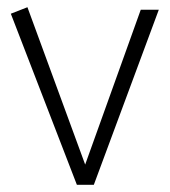

<svg xmlns="http://www.w3.org/2000/svg" viewBox="-20 -512 470 532"><path d="M240 0 420 -485H370L216 -56L56 -492L10 -474L193 0Z"/></svg>

Font: Catamaran Thin Thin
Style: Regular
Weight: 250
Version: Version 2.000